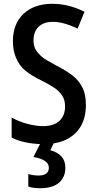

<svg xmlns="http://www.w3.org/2000/svg" viewBox="-20 -744 504 1004"><path d="M206.1 9.8Q178.7 9.8 149.7 6.3Q120.6 2.9 92.5 -4.6Q64.5 -12.2 41 -24.4V-129.4Q80.1 -107.4 124.8 -95.9Q169.4 -84.5 204.6 -84.5Q262.7 -84.5 291.5 -112.5Q320.3 -140.6 320.3 -187Q320.3 -222.2 304.2 -245.8Q288.1 -269.5 259.8 -287.6Q231.4 -305.7 194.3 -324.2Q147 -347.2 113.8 -373.5Q80.6 -399.9 62.5 -444.8Q47.4 -482.4 47.4 -527.3Q47.4 -619.6 103 -671.9Q158.7 -724.1 253.9 -724.1Q297.4 -724.1 340.8 -713.1Q384.3 -702.1 421.9 -682.1L385.7 -594.2Q366.2 -604 344.5 -612.1Q322.8 -620.1 300.5 -625Q278.3 -629.9 257.8 -629.9Q208.5 -629.9 181.9 -604.2Q155.3 -578.6 155.3 -532.2Q155.3 -510.7 162.1 -493.9Q168.9 -477.1 182.6 -463.4Q198.7 -444.8 223.6 -429.9Q248.5 -415 277.8 -399.4Q324.2 -376 358.2 -349.9Q392.1 -323.7 410.6 -287.1Q429.2 -250.5 429.2 -194.8Q429.2 -131.8 403.6 -85.9Q377.9 -40 328.1 -15.1Q278.3 9.8 206.1 9.8ZM190.4 240.2Q150.9 240.2 127.9 231.4V166Q153.8 173.8 182.1 173.8Q209 173.8 222.2 163.3Q235.4 152.8 235.4 133.3Q235.4 111.3 214.6 97.4Q193.8 83.5 154.8 77.1L193.8 0H263.2L243.2 41.5Q281.2 51.8 301.5 74.5Q321.8 97.2 321.8 132.3Q321.8 183.6 288.1 211.9Q254.4 240.2 190.4 240.2Z"/></svg>

Font: Open Sans
Style: Regular
Weight: 600
Width: 3
Foundry: Ascender Corporation
Version: Version 1.000